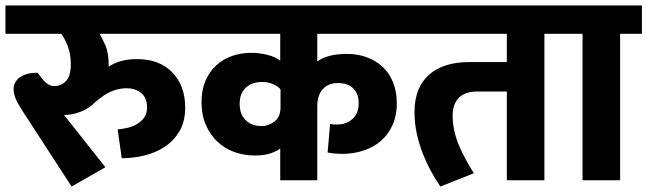

<svg xmlns="http://www.w3.org/2000/svg" viewBox="-30 -662 2377 705"><path d="M357 -48 233 23 53 -254Q36 -280 28 -298.5Q20 -317 20 -334Q20 -362 43.5 -378.5Q67 -395 108 -395L124 -374Q133 -362 144.5 -354Q156 -346 169 -346Q195 -346 212.5 -364.5Q230 -383 230 -426Q230 -464 218.5 -493Q207 -522 195 -538H-10V-642H690V-538H336Q344 -524 356.5 -496.5Q369 -469 369 -423V-417Q389 -431 415.5 -438Q442 -445 472 -445Q556 -445 603 -396Q650 -347 650 -267Q650 -217 630 -182Q610 -147 577 -124.5Q544 -102 502 -91.5Q460 -81 417 -81L402 -187Q417 -188 435.5 -192Q454 -196 470.5 -205Q487 -214 498.5 -229Q510 -244 510 -267Q510 -303 488.5 -320.5Q467 -338 434 -338Q408 -338 380.5 -327Q353 -316 321 -288Q296 -263 265.5 -251.5Q235 -240 209 -240H205Z M1000 -334Q992 -344 974 -352.5Q956 -361 933 -361Q895 -361 872.5 -340Q850 -319 850 -281Q850 -242 872.5 -220.5Q895 -199 930 -199Q956 -199 978 -216Q1000 -233 1000 -268ZM1135 0H999V-117Q991 -109 966.5 -100Q942 -91 907 -91Q866 -91 830 -104Q794 -117 767.5 -142.5Q741 -168 725.5 -204Q710 -240 710 -287Q710 -332 724.5 -365.5Q739 -399 764 -422Q789 -445 822 -456.5Q855 -468 893 -468Q922 -468 952 -460.5Q982 -453 999 -439V-538H670V-642H1472V-538H1135V-436Q1151 -449 1178.5 -456.5Q1206 -464 1244 -464Q1284 -464 1317.5 -451.5Q1351 -439 1375.5 -416Q1400 -393 1413.5 -359Q1427 -325 1427 -283Q1427 -237 1411 -202Q1395 -167 1368 -144Q1341 -121 1304.5 -109Q1268 -97 1226 -97Q1215 -97 1198 -98.5Q1181 -100 1173 -102L1182 -207Q1190 -205 1195.5 -205Q1201 -205 1211 -205Q1241 -205 1264 -225Q1287 -245 1287 -283Q1287 -318 1267 -337.5Q1247 -357 1210 -357Q1176 -357 1155.5 -335Q1135 -313 1135 -271Z M1723 -326Q1678 -326 1655 -303Q1632 -280 1632 -238Q1632 -185 1653.5 -132.5Q1675 -80 1710 -26L1587 23Q1569 -3 1552 -34.5Q1535 -66 1521.5 -101Q1508 -136 1500 -173.5Q1492 -211 1492 -250Q1492 -298 1506.5 -332.5Q1521 -367 1547.5 -389.5Q1574 -412 1610.5 -423Q1647 -434 1691 -434H1831V-538H1452V-642H2049V-538H1969V0H1831V-326Z M2109 -538H2029V-642H2327V-538H2247V0H2109Z"/></svg>

Font: Mukta ExtraBold
Style: Regular
Weight: 800
Designer: Girish Dalvi and Yashodeep Gholap
Foundry: Ek Type
Version: Version 2.538;PS 1.002;hotconv 16.6.51;makeotf.lib2.5.65220;